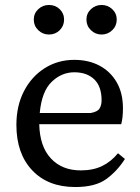

<svg xmlns="http://www.w3.org/2000/svg" viewBox="-20 -740 565 773"><path d="M279 -449Q228 -449 188 -410.5Q148 -372 140 -285H345Q373 -290 381 -303.5Q389 -317 389 -336Q389 -392 359.5 -420.5Q330 -449 279 -449ZM283 13Q173 13 109.5 -54.5Q46 -122 46 -237Q46 -314 76.5 -373Q107 -432 160 -465.5Q213 -499 279 -499Q337 -499 381 -475.5Q425 -452 450 -408.5Q475 -365 475 -304Q475 -265 468 -240H138Q140 -150 185 -102Q230 -54 305 -54Q355 -54 391 -71.5Q427 -89 455 -123L483 -100Q451 -50 407 -18.5Q363 13 283 13ZM177 -601Q152 -601 134 -618.5Q116 -636 116 -661Q116 -686 134 -703Q152 -720 177 -720Q203 -720 220.5 -703Q238 -686 238 -661Q238 -636 220.5 -618.5Q203 -601 177 -601ZM389 -601Q364 -601 346 -618.5Q328 -636 328 -661Q328 -686 346 -703Q364 -720 389 -720Q414 -720 432 -703Q450 -686 450 -661Q450 -636 432 -618.5Q414 -601 389 -601Z"/></svg>

Font: Source Serif 4 SmText
Style: Regular
Weight: 400
Designer: Frank Grießhammer
Foundry: Adobe
Version: Version 4.005;hotconv 1.1.0;makeotfexe 2.6.0